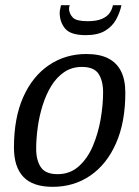

<svg xmlns="http://www.w3.org/2000/svg" viewBox="-20 -714 537 743"><path d="M184 9Q107 9 70.5 -29.5Q34 -68 34 -143Q34 -258 70 -338.5Q106 -419 169.5 -462Q233 -505 314 -505Q366 -505 399 -488Q432 -471 448.5 -438Q465 -405 465 -355Q465 -241 429 -159.5Q393 -78 329.5 -34.5Q266 9 184 9ZM203 -40Q251 -40 285 -70.5Q319 -101 339.5 -149.5Q360 -198 369.5 -253Q379 -308 379 -357Q379 -401 361.5 -428Q344 -455 297 -455Q258 -455 228.5 -435Q199 -415 178.5 -381.5Q158 -348 145 -306.5Q132 -265 126 -221Q120 -177 120 -138Q120 -94 138 -67Q156 -40 203 -40ZM312 -578Q253 -578 232 -603.5Q211 -629 211 -665Q211 -672 213 -679.5Q215 -687 216 -694H250Q247 -687 247 -678Q249 -659 262.5 -645.5Q276 -632 319 -632Q354 -632 374.5 -641Q395 -650 404.5 -664Q414 -678 417 -694H450Q444 -665 429 -638Q414 -611 386 -594.5Q358 -578 312 -578Z"/></svg>

Font: Manuale
Style: Italic
Weight: 400
Italic angle: -11°
Designer: Eduardo Tunni / Pablo Cosgaya
Foundry: Eduardo Tunni / Pablo Cosgaya
Version: Version 1.002